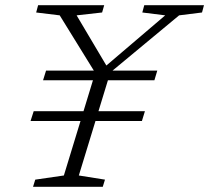

<svg xmlns="http://www.w3.org/2000/svg" viewBox="-20 -718 804 738"><path d="M209.5 -659 119 -670 126.5 -698H380.5L372.5 -670L274.5 -659L395.5 -455L377.5 -456.5L615 -659L527 -670L534.5 -698H764L756.5 -670L668.5 -659L404 -439.5L283 -43.5L383.5 -27.5L375 0H107L115.5 -27.5L225.5 -43.5L346 -438ZM537 -290.5 525.5 -253H97.5L109.5 -290.5ZM584.5 -446.5 573.5 -409.5H145.5L157 -446.5Z"/></svg>

Font: Newsreader 9pt Light
Style: Italic
Weight: 300
Italic angle: -17°
Designer: Hugues Gentile
Foundry: Production Type
Version: Version 1.003